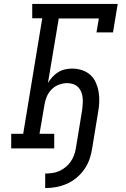

<svg xmlns="http://www.w3.org/2000/svg" viewBox="-20 -755 640 977"><path d="M210 202V128Q228 128 246 125.5Q264 123 281 115.5Q298 108 313 96Q328 84 339 68.5Q350 53 356.5 35.5Q363 18 366 0L398 -195Q400 -211 401 -227Q402 -243 400.5 -258Q399 -273 393.5 -287Q388 -301 377.5 -311.5Q367 -322 352.5 -327Q338 -332 322 -332Q301 -332 279.5 -324Q258 -316 242 -299.5Q226 -283 217.5 -262Q209 -241 206 -220L181 -74H256V0H37V-74H98L195 -662H144V-735H579L555 -590H471L483 -661H279L224 -333Q234 -349 247 -363.5Q260 -378 276.5 -388Q293 -398 311 -402Q329 -406 347 -406Q373 -406 397.5 -398Q422 -390 440 -373.5Q458 -357 468 -334Q478 -311 482 -286.5Q486 -262 485 -235.5Q484 -209 479 -183L449 0Q445 28 435.5 55Q426 82 409.5 106Q393 130 369.5 149.5Q346 169 319.5 180.5Q293 192 265.5 197Q238 202 210 202Z"/></svg>

Font: Iosevka Slab Extended
Style: Italic
Weight: 400
Width: 7
Italic angle: -9°
Monospace: yes
Designer: Belleve Invis
Foundry: Belleve Invis
Version: Version 11.1.0; ttfautohint (v1.8.3)